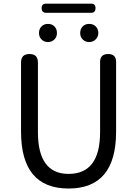

<svg xmlns="http://www.w3.org/2000/svg" viewBox="-20 -1033 761 1065"><path d="M535.2 -299.8V-689.5Q535.2 -733.4 580.1 -733.4Q624 -733.4 624 -689.5V-302.7Q624 12.7 360.4 12.7Q96.7 12.7 96.7 -302.7V-686.5Q96.7 -733.4 143.6 -733.4Q190.4 -733.4 190.4 -686.5V-299.8Q190.4 -68.4 360.4 -68.4Q535.2 -68.4 535.2 -299.8ZM295.9 -849.6Q295.9 -828.1 281.7 -814Q267.6 -799.8 246.1 -799.8Q224.6 -799.8 210.4 -814Q196.3 -828.1 196.3 -849.6Q196.3 -872.1 210 -886.2Q223.6 -900.4 246.1 -900.4Q268.6 -900.4 282.2 -886.2Q295.9 -872.1 295.9 -849.6ZM485.4 -961.9H236.3Q210.9 -961.9 210.9 -988.3Q210.9 -1012.7 236.3 -1012.7H485.4Q509.8 -1012.7 509.8 -988.3Q509.8 -961.9 485.4 -961.9ZM525.4 -849.6Q525.4 -829.1 510.7 -814.5Q496.1 -799.8 474.6 -799.8Q453.1 -799.8 439 -814Q424.8 -828.1 424.8 -849.6Q424.8 -872.1 438.5 -886.2Q452.1 -900.4 474.6 -900.4Q497.1 -900.4 511.2 -886.2Q525.4 -872.1 525.4 -849.6Z"/></svg>

Font: GenSenMaruGothic TW TTF Regular
Style: Regular
Weight: 400
Version: Version 1.301